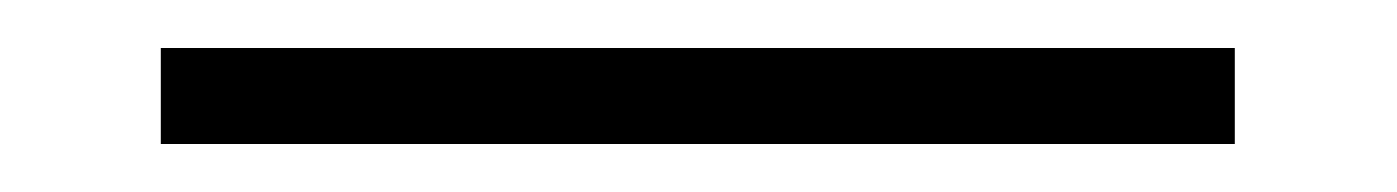

<svg xmlns="http://www.w3.org/2000/svg" viewBox="-20 -20 582 80"><path d="M47 40V0H494.5V40Z"/></svg>

Font: Encode Sans SC Condensed Thin ExtraLight
Style: Regular
Weight: 250
Version: Version 3.002